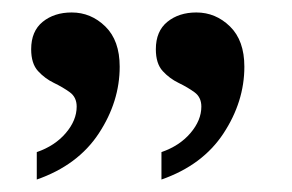

<svg xmlns="http://www.w3.org/2000/svg" viewBox="-20 -667 468 308"><path d="M39 -379V-423Q68 -433 85.5 -453.5Q103 -474 103 -496Q103 -511 92 -519Q81 -527 66.5 -534Q52 -541 41 -553Q30 -565 30 -588Q30 -617 48.5 -632Q67 -647 95 -647Q126 -647 149 -624.5Q172 -602 172 -560Q172 -504 138.5 -453Q105 -402 39 -379ZM239 -379V-423Q268 -433 285.5 -453.5Q303 -474 303 -496Q303 -511 292 -519Q281 -527 266.5 -534Q252 -541 241 -553Q230 -565 230 -588Q230 -617 248.5 -632Q267 -647 295 -647Q326 -647 349 -624.5Q372 -602 372 -560Q372 -504 338.5 -453Q305 -402 239 -379Z"/></svg>

Font: Noto Serif Hebrew
Style: Regular
Weight: 400
Designer: Monotype Design Team
Foundry: Monotype Imaging Inc.
Version: Version 2.003